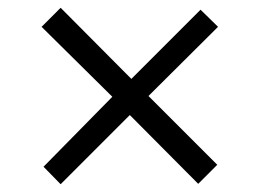

<svg xmlns="http://www.w3.org/2000/svg" viewBox="-20 -606 667 494"><path d="M92 -177 269 -357 87 -537 136 -586 318 -403 496 -581 541 -537 362 -359 539 -182 490 -133 314 -310 136 -132Z"/></svg>

Font: Milkman
Style: Regular
Weight: 300
Designer: Giulia Boggio / Martin Desinde
Version: Version 1.000